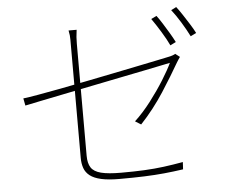

<svg xmlns="http://www.w3.org/2000/svg" viewBox="-56 -873 1111 949"><g transform="rotate(-5 500.0 -398.0)"><path d="M751 -774Q764 -757 779 -733Q794 -709 809 -684Q824 -659 835 -637L807 -623Q793 -653 768.5 -693Q744 -733 724 -761ZM852 -809Q866 -791 882 -766.5Q898 -742 913.5 -717.5Q929 -693 939 -673L911 -659Q894 -693 871 -730.5Q848 -768 826 -796ZM317 -108Q317 -133 317 -178Q317 -223 317 -278.5Q317 -334 317 -393Q317 -452 317 -507Q317 -562 317 -605Q317 -648 317 -671Q317 -684 317 -694.5Q317 -705 316 -715.5Q315 -726 312 -740H352Q349 -719 348 -704Q347 -689 347 -671Q347 -649 347 -605.5Q347 -562 347 -506.5Q347 -451 347 -392Q347 -333 347 -277.5Q347 -222 347 -179.5Q347 -137 347 -115Q347 -78 361 -56.5Q375 -35 410.5 -26Q446 -17 510 -17Q574 -17 624.5 -19.5Q675 -22 721.5 -28Q768 -34 818 -43L816 -7Q768 0 722 4.5Q676 9 622.5 11Q569 13 498 13Q444 13 408.5 5Q373 -3 353 -18.5Q333 -34 325 -56.5Q317 -79 317 -108ZM849 -562Q845 -557 840.5 -549.5Q836 -542 832 -536Q814 -505 792.5 -469.5Q771 -434 746 -395.5Q721 -357 691.5 -319Q662 -281 629 -246L600 -264Q642 -303 681 -354Q720 -405 750.5 -454Q781 -503 797 -537Q797 -537 763 -530Q729 -523 672.5 -511.5Q616 -500 545.5 -486Q475 -472 401.5 -457Q328 -442 260.5 -428.5Q193 -415 142 -404.5Q91 -394 67 -389L60 -425Q86 -428 134.5 -436.5Q183 -445 246.5 -457Q310 -469 379.5 -483Q449 -497 516.5 -510.5Q584 -524 642 -536Q700 -548 739.5 -556Q779 -564 792 -567Q803 -569 813 -572.5Q823 -576 827 -579Z"/></g></svg>

Font: Noto Sans KR Thin
Style: Regular
Weight: 100
Designer: Ryoko NISHIZUKA 西塚涼子 (kana, bopomofo & ideographs); Paul D. Hunt (Latin, Greek & Cyrillic); Sandoll Communications 산돌커뮤니
Foundry: Adobe
Version: Version 2.004-H2;hotconv 1.0.118;makeotfexe 2.5.65603